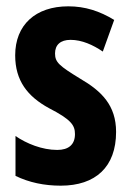

<svg xmlns="http://www.w3.org/2000/svg" viewBox="-20 -577 414 607"><path d="M347 -160C347 -244 301 -289 234 -328C167 -369 154 -380 154 -408C154 -435 171 -451 203 -451C239 -451 274 -435 305 -414L341 -514C295 -542 249 -557 196 -557C92 -557 28 -498 28 -402C28 -322 67 -272 135 -235C205 -199 217 -181 217 -153C217 -120 197 -103 161 -103C113 -103 64 -123 29 -147V-21C72 0 120 10 172 10C282 10 347 -49 347 -160Z"/></svg>

Font: Noto Sans Devanagari ExtraCondensed
Style: Bold
Weight: 700
Width: 2
Designer: Jelle Bosma - Monotype Design Team
Foundry: Monotype Imaging Inc.
Version: Version 2.004